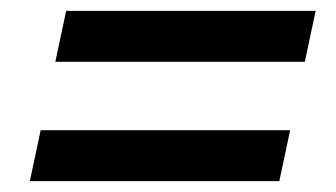

<svg xmlns="http://www.w3.org/2000/svg" viewBox="-20 -455 620 354"><path d="M82 -341 102 -435H562L542 -341ZM35 -121 55 -215H515L495 -121Z"/></svg>

Font: Sometype Mono
Style: Bold Italic
Weight: 700
Italic angle: -12°
Monospace: yes
Designer: Ryoichi Tsunekawa
Foundry: Dharma Type
Version: Version 1.000; ttfautohint (v1.8.3)